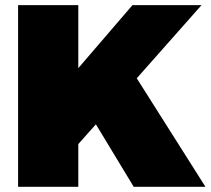

<svg xmlns="http://www.w3.org/2000/svg" viewBox="-20 -721 813 741"><path d="M49.8 0V-701.2H282.2V-458L491.2 -701.2H757.8L507.8 -418.9L772.9 0H496.1L350.1 -241.2L282.2 -165V0Z"/></svg>

Font: Trueno Black
Style: Regular
Weight: 900
Designer: Julieta Ulanovsky
Foundry: Julieta Ulanovsky
Version: Version 3.001b | FøM Fix